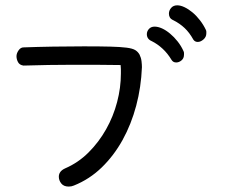

<svg xmlns="http://www.w3.org/2000/svg" viewBox="-20 -562 845 722"><path d="M68.4 -315.4Q53.7 -317.4 47.9 -328.1Q42 -338.9 42 -350.6Q42 -361.3 49.8 -372.6Q57.6 -383.8 68.4 -383.8Q119.1 -385.7 179.2 -386.7Q239.3 -387.7 294.9 -387.7Q356.4 -387.7 394.5 -386.7Q432.6 -385.7 455.6 -382.8Q478.5 -379.9 488.8 -373.5Q499 -367.2 504.9 -356.4Q510.7 -344.7 512.2 -331.5Q513.7 -318.4 513.7 -309.6Q510.7 -234.4 492.2 -164.6Q473.6 -94.7 440.9 -35.6Q408.2 23.4 362.3 67.9Q316.4 112.3 257.8 135.7Q249 139.6 238.3 139.6Q219.7 139.6 210.4 127.9Q201.2 116.2 201.2 102.5Q201.2 82 224.6 71.3Q274.4 49.8 313 11.2Q351.6 -27.3 378.9 -75.7Q406.2 -124 420.4 -178.2Q434.6 -232.4 434.6 -285.2Q434.6 -293 434.6 -301.3Q434.6 -309.6 433.6 -317.4Q383.8 -318.4 337.9 -318.4Q292 -318.4 250 -318.4Q166 -318.4 68.4 -315.4ZM550.8 -407.2Q532.2 -415 532.2 -433.6Q532.2 -444.3 540 -453.1Q547.9 -461.9 561.5 -461.9Q574.2 -461.9 589.4 -455.1Q604.5 -448.2 619.6 -435.5Q634.8 -422.9 647.9 -406.2Q661.1 -389.6 669.9 -370.1Q671.9 -366.2 671.9 -362.8Q671.9 -359.4 671.9 -356.4Q671.9 -342.8 662.6 -335Q653.3 -327.1 642.6 -327.1Q630.9 -327.1 625 -336.9Q610.4 -361.3 591.3 -378.9Q572.3 -396.5 550.8 -407.2ZM632.8 -485.4Q622.1 -490.2 618.7 -496.6Q615.2 -502.9 615.2 -510.7Q615.2 -522.5 623.5 -532.2Q631.8 -542 646.5 -542Q659.2 -542 674.3 -534.7Q689.5 -527.3 704.1 -515.1Q718.8 -502.9 731.9 -485.8Q745.1 -468.8 753.9 -450.2Q755.9 -446.3 755.9 -442.9Q755.9 -439.5 755.9 -436.5Q755.9 -422.9 745.1 -413.6Q734.4 -404.3 723.6 -404.3Q712.9 -404.3 707 -413.1Q692.4 -439.5 674.3 -456.5Q656.2 -473.6 632.8 -485.4Z"/></svg>

Font: Hi Melody
Style: Regular
Weight: 400
Designer: YoonDesign Inc.
Foundry: YoonDesign Inc.
Version: Version 3.00